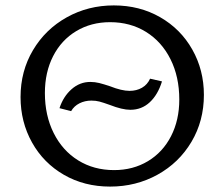

<svg xmlns="http://www.w3.org/2000/svg" viewBox="-20 -684 829 710"><path d="M56 -325Q56 -421 102 -498.5Q148 -576 227 -620Q306 -664 401 -664Q496 -664 572 -620.5Q648 -577 691 -501Q734 -425 734 -333Q734 -237 688 -159.5Q642 -82 562.5 -38Q483 6 387 6Q292 6 216.5 -37.5Q141 -81 98.5 -157Q56 -233 56 -325ZM643 -316Q643 -400 610.5 -465Q578 -530 520 -566Q462 -602 387 -602Q317 -602 262 -569Q207 -536 176.5 -476.5Q146 -417 146 -340Q146 -257 178.5 -192Q211 -127 269 -91Q327 -55 402 -55Q472 -55 527 -88Q582 -121 612.5 -180.5Q643 -240 643 -316ZM200 -284Q214 -327 244.5 -354Q275 -381 314 -381Q331 -381 347 -377Q363 -373 387 -365Q430 -348 459 -348Q485 -348 505 -359.5Q525 -371 535 -393L579 -383Q564 -334 534 -306Q504 -278 462 -278Q432 -278 386 -296Q361 -305 347.5 -308.5Q334 -312 318 -312Q294 -312 274 -302Q254 -292 243 -273Z"/></svg>

Font: Ysabeau SC Medium
Style: Regular
Weight: 500
Designer: Christian Thalmann (Catharsis Fonts)
Version: Version 0.003